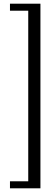

<svg xmlns="http://www.w3.org/2000/svg" viewBox="-20 -820 288 1040"><path d="M199 200V-800H34V-762H133V162H34V200Z"/></svg>

Font: Big Shoulders Display
Style: Regular
Weight: 400
Designer: Patric King
Foundry: XO Type Co
Version: Version 1.000; ttfautohint (v1.8.2)